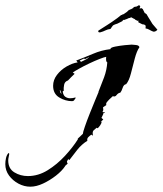

<svg xmlns="http://www.w3.org/2000/svg" viewBox="-97 -634 613 723"><path d="M17 69Q-6 69 -27.5 57.5Q-49 46 -63 27Q-77 8 -77 -16Q-77 -27 -74.5 -38.5Q-72 -50 -65 -58L-62 -55Q-63 -48 -64.5 -42Q-66 -36 -66 -30Q-66 1 -43 15Q-20 29 8 29Q47 29 82.5 7Q118 -15 147.5 -47Q177 -79 196 -109V-112L215 -130Q215 -135 222.5 -157Q230 -179 241 -206.5Q252 -234 261.5 -257Q271 -280 274 -287V-289Q285 -316 295 -343Q305 -370 307 -399Q303 -401 302.5 -408.5Q302 -416 303 -420Q296 -419 278 -412Q260 -405 239 -395Q218 -385 201 -375.5Q184 -366 177 -361L184 -356Q177 -350 171 -343.5Q165 -337 159 -331Q147 -327 144.5 -315Q142 -303 143 -292L139 -290Q141 -275 149 -269.5Q157 -264 167 -264Q177 -264 187 -267L188 -265L181 -255L175 -253Q149 -253 126 -267Q103 -281 103 -311Q103 -333 117.5 -352Q132 -371 153.5 -383.5Q175 -396 195 -399V-400L190 -406Q222 -418 253.5 -431.5Q285 -445 319 -449V-450Q319 -455 336.5 -458.5Q354 -462 373.5 -464Q393 -466 399 -466Q404 -466 415.5 -464.5Q427 -463 428 -456Q418 -442 410.5 -413.5Q403 -385 396 -357.5Q389 -330 378 -317Q369 -316 365 -303.5Q361 -291 356 -285Q348 -284 342 -276Q336 -268 328 -272Q321 -266 314.5 -259.5Q308 -253 303 -246V-238L291 -230L292 -220L289 -212L298 -211V-209H293Q292 -204 289.5 -199.5Q287 -195 285 -190L292 -184L282 -175L286 -176Q285 -169 280.5 -162.5Q276 -156 271 -151L267 -153Q260 -147 256 -143.5Q252 -140 252 -132Q252 -127 253 -123L247 -127Q241 -123 235.5 -117.5Q230 -112 232 -104Q210 -90 194.5 -70.5Q179 -51 164 -31L160 -35L155 -26L156 -21L158 -18L148 -9V-8Q136 10 113.5 27.5Q91 45 65.5 57Q40 69 17 69ZM208 -401Q216 -405 223.5 -408.5Q231 -412 238 -418V-419Q234 -417 230.5 -415Q227 -413 222 -411L220 -414L203 -406ZM135 -281 130 -294H128Q129 -290 130 -286.5Q131 -283 135 -281ZM283 -513Q281 -512 278 -512Q274 -512 273 -515Q272 -518 274 -519Q282 -524 290.5 -529.5Q299 -535 307 -540Q311 -542 324.5 -551.5Q338 -561 345 -566L360 -578L361 -577L365 -580Q368 -580 369 -581L382 -590V-591H383L389 -597L390 -596L391 -597Q391 -598 393 -598.5Q395 -599 396 -599L401 -602Q401 -602 405 -604Q405 -607 407 -607Q410 -609 416 -609Q421 -611 424.5 -613.5Q428 -616 430 -611Q431 -611 431 -610.5Q431 -610 431 -610Q431 -608 429.5 -605Q428 -602 429 -602L435 -603Q440 -603 438 -601L439 -600L440 -601L448 -585Q448 -584 451 -584L453 -581L454 -582L461 -570Q464 -565 470 -555.5Q476 -546 477 -544Q482 -539 486 -533.5Q490 -528 495 -523Q497 -522 491.5 -518Q486 -514 480 -515Q472 -518 465.5 -522Q459 -526 451 -527Q451 -529 451.5 -534Q452 -539 448 -540Q447 -542 443.5 -542Q440 -542 438 -543L424 -550V-557Q423 -556 421.5 -555.5Q420 -555 420 -556L412 -560Q411 -562 409.5 -562.5Q408 -563 406 -564L397 -569Q392 -566 389.5 -566Q387 -566 382 -563L371 -559Q370 -558 369 -558.5Q368 -559 368 -560L363 -554L345 -545Q343 -544 339 -543Q335 -542 332 -540Q328 -539 324.5 -533Q321 -527 319 -525Q309 -524 300 -519.5Q291 -515 283 -513Z"/></svg>

Font: Kolker Brush
Style: Regular
Weight: 400
Designer: Robert E. Leuschke
Foundry: Robert E. Leuschke
Version: Version 1.010; ttfautohint (v1.8.3)